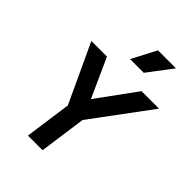

<svg xmlns="http://www.w3.org/2000/svg" viewBox="-282 -1147 1280 1280"><g transform="rotate(45 357.5 -507.5)"><path d="M224 0H362L408 -331L715 -745H550L349 -469L224 -745H77L270 -330ZM345 -842H474L605 -1015H435Z"/></g></svg>

Font: Mluvka Bold
Style: Italic
Weight: 700
Italic angle: -8°
Designer: Modified by Jiří Krblich, Original typeface by Gumpita Rahayu
Foundry: Gumpita Rahayu & Jiří Krblich
Version: Version 2.000;Glyphs 3.1.1 (3134)